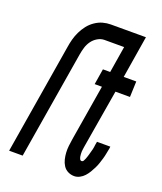

<svg xmlns="http://www.w3.org/2000/svg" viewBox="-138 -824 775 920"><g transform="rotate(20 250.0 -363.5)"><path d="M16 0 109 -563Q112 -583 117.5 -603.5Q123 -624 132.5 -643.5Q142 -663 155.5 -680.5Q169 -698 188 -711Q207 -724 227 -729.5Q247 -735 267 -735H411L398 -655H264Q246 -655 229 -645Q212 -635 201 -619.5Q190 -604 184.5 -586Q179 -568 176 -550L85 0ZM350 8Q333 8 318 0.5Q303 -7 294 -21Q285 -35 281 -51.5Q277 -68 276 -85Q275 -102 277 -120Q279 -138 282 -156L329 -440H292L305 -520H342L377 -735H446L411 -520H475L472 -440H398L348 -143Q347 -136 346 -129.5Q345 -123 344.5 -116.5Q344 -110 344.5 -103Q345 -96 346 -90Q347 -84 350 -78Q353 -72 359 -72Q365 -72 368.5 -78Q372 -84 374 -89.5Q376 -95 378 -100.5Q380 -106 381.5 -111.5Q383 -117 384.5 -122.5Q386 -128 387.5 -133.5Q389 -139 390.5 -144.5Q392 -150 392.5 -155.5Q393 -161 394 -167Q395 -173 396 -178L397 -184H465L464 -175Q461 -161 458.5 -147Q456 -133 452 -119.5Q448 -106 443.5 -92.5Q439 -79 432.5 -66Q426 -53 418.5 -40.5Q411 -28 401 -17Q391 -6 377.5 1Q364 8 350 8Z"/></g></svg>

Font: Iosevka Term Curly Md Obl
Style: Regular
Weight: 500
Italic angle: -9°
Designer: Belleve Invis
Foundry: Belleve Invis
Version: Version 32.3.0